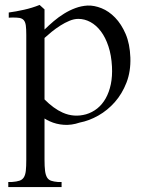

<svg xmlns="http://www.w3.org/2000/svg" viewBox="-20 -504 587 781"><path d="M161.1 145Q161.1 173.8 163.3 190.9Q165.5 208 171.4 217.8Q177.2 227.5 188 231.2Q198.7 234.9 215.8 236.3H230.5V256.8H13.7V236.3H28.3Q47.9 234.9 59.3 231Q70.8 227.1 76.9 217.5Q83 208 85 190.9Q86.9 173.8 86.9 145.5V-361.8Q86.9 -386.2 85 -400.4Q83 -414.6 76.7 -421.9Q70.3 -429.2 58.6 -431.2Q46.9 -433.1 27.8 -432.6L15.6 -432.1V-453.1Q44.9 -457 77.9 -464.4Q110.8 -471.7 141.1 -483.9L161.1 -465.8V-383.8Q178.7 -400.9 198.7 -418Q218.8 -435.1 241 -448.7Q263.2 -462.4 287.1 -471.2Q311 -480 336.4 -481.4Q363.3 -482.4 393.1 -470.5Q422.9 -458.5 448.2 -432.4Q473.6 -406.2 491 -366Q508.3 -325.7 510.3 -270Q512.2 -213.4 494.4 -167.7Q476.6 -122.1 447 -88.6Q417.5 -55.2 379.9 -33.9Q342.3 -12.7 304.2 -5.4Q271 5.9 239.7 3.7Q208.5 1.5 182.1 -10.7Q176.8 -13.2 171.4 -15.9Q166 -18.6 161.1 -22ZM161.1 -99.6Q197.8 -62.5 234.9 -45.9Q280.8 -25.4 330.1 -39.1Q355 -46.4 375.5 -62.7Q396 -79.1 409.9 -103.8Q423.8 -128.4 430.7 -160.9Q437.5 -193.4 435.5 -232.9Q433.1 -279.3 421.1 -315.4Q409.2 -351.6 390.4 -376.5Q371.6 -401.4 347.9 -414.3Q324.2 -427.2 298.3 -427.2Q281.2 -427.2 262.5 -419.4Q243.7 -411.6 225.3 -399.9Q207 -388.2 190.4 -374.8Q173.8 -361.3 161.1 -349.6Z"/></svg>

Font: Varendra
Style: Regular
Weight: 400
Designer: Jacob Thomas
Foundry: Bangla Type Foundry
Version: Version 1.008